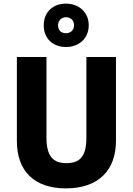

<svg xmlns="http://www.w3.org/2000/svg" viewBox="-20 -1028 731 1058"><path d="M344 -769C416 -769 469 -817 469 -889C469 -960 415 -1008 344 -1008C271 -1008 221 -961 221 -888C221 -816 271 -769 344 -769ZM344 -845C315 -845 300 -862 300 -889C300 -915 319 -933 344 -933C370 -933 388 -915 388 -889C388 -862 369 -845 344 -845ZM619 -252V-714H456V-270C456 -169 423 -129 346 -129C274 -129 236 -166 236 -269V-714H73V-251C73 -86 168 10 343 10C526 10 619 -93 619 -252Z"/></svg>

Font: Noto Sans Gujarati UI SemiCondensed ExtraBold
Style: Regular
Weight: 800
Width: 4
Designer: Jelle Bosma - Monotype Design Team, Universal Thirst
Foundry: Monotype Imaging Inc.
Version: Version 2.106